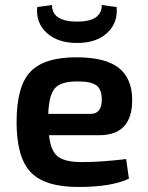

<svg xmlns="http://www.w3.org/2000/svg" viewBox="-20 -732 588 764"><path d="M287 -561Q209 -561 165.5 -601.5Q122 -642 128 -704L187 -712Q187 -646 287 -646Q385 -646 385 -712L444 -704Q450 -642 407 -601.5Q364 -561 287 -561ZM306 -87Q381 -87 482 -99L493 -21Q424 12 291 12Q158 12 102 -47Q46 -106 46 -246Q46 -389 101 -446.5Q156 -504 283 -504Q400 -504 453 -461.5Q506 -419 506 -334Q506 -194 375 -194H175Q182 -130 211 -108.5Q240 -87 306 -87ZM288 -408Q223 -408 199 -381.5Q175 -355 172 -279H341Q385 -279 385 -336Q385 -376 364 -392Q343 -408 288 -408Z"/></svg>

Font: Exo 2 Semi Bold
Style: Regular
Weight: 600
Designer: Natanael Gama
Version: Version 1.001;PS 001.001;hotconv 1.0.88;makeotf.lib2.5.64775